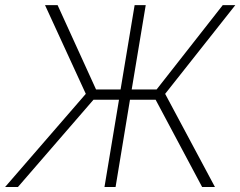

<svg xmlns="http://www.w3.org/2000/svg" viewBox="-59 -748 961 768"><path d="M523.9 -727.5 467.8 -390.1H567.4L832 -727.5H882.3L601.6 -372.6L800.8 0H749.5L563.5 -349.1H460.9L403.3 0H358.9L417 -349.1H314.9L12.7 0H-38.6L284.2 -372.6L121.1 -727.5H171.4L325.2 -390.1H423.3L479.5 -727.5Z"/></svg>

Font: Inter Display Extra Light
Style: Italic
Weight: 200
Italic angle: -9.39999°
Designer: Rasmus Andersson
Foundry: rsms
Version: Version 4.000;git-4fc901f